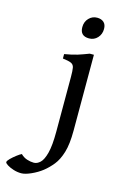

<svg xmlns="http://www.w3.org/2000/svg" viewBox="-253 -724 658 1025"><g transform="rotate(15 75.5 -211.5)"><path d="M202.1 -615.7Q202.1 -586.4 183.6 -566.4Q165 -546.4 137.2 -546.4Q87.4 -546.4 87.4 -595.7Q87.4 -625.5 106.2 -645Q125 -664.6 151.9 -664.6Q174.8 -664.6 188.5 -652.3Q202.1 -640.1 202.1 -615.7ZM185.5 -49.8Q185.5 25.4 171.6 71Q157.7 116.7 135.3 144.5Q112.8 172.4 86.9 192.9Q60.5 213.4 27.8 228Q-4.9 242.7 -26.4 242.7Q-48.3 242.7 -69.6 235.8Q-90.8 229 -104.5 220.2Q-118.2 211.4 -118.2 205.6Q-118.2 198.7 -105 185.5Q-91.8 172.4 -75.2 159.7Q-58.6 147 -48.8 142.6Q-33.2 158.2 -13.4 164.6Q6.3 170.9 24.4 170.9Q42.5 170.9 59.3 155Q76.2 139.2 86.9 97.7Q97.7 56.2 97.7 -21V-323.7Q97.7 -356.9 94.7 -373.3Q91.8 -389.6 77.9 -396.2Q64 -402.8 30.8 -406.7V-431.2Q74.7 -438.5 102.3 -447.3Q129.9 -456.1 162.6 -468.8H185.5Z"/></g></svg>

Font: Gentium Book Plus
Style: Regular
Weight: 400
Designer: Victor Gaultney, Annie Olsen, Iska Routamaa, Becca Hirsbrunner
Foundry: SIL International
Version: Version 6.101